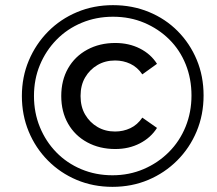

<svg xmlns="http://www.w3.org/2000/svg" viewBox="-20 -723 842 746"><path d="M417 3Q342 3 278 -24Q214 -51 166 -99.5Q118 -148 91.5 -212Q65 -276 65 -350Q65 -424 92 -488Q119 -552 167 -600.5Q215 -649 279.5 -676Q344 -703 419 -703Q494 -703 558.5 -676.5Q623 -650 670.5 -602Q718 -554 744.5 -490.5Q771 -427 771 -352Q771 -277 744 -212.5Q717 -148 668.5 -99.5Q620 -51 556 -24Q492 3 417 3ZM417 -42Q482 -42 538 -66Q594 -90 636 -132Q678 -174 701 -230.5Q724 -287 724 -352Q724 -417 701.5 -473Q679 -529 637.5 -570Q596 -611 540.5 -634.5Q485 -658 419 -658Q354 -658 297.5 -634.5Q241 -611 199.5 -568.5Q158 -526 135 -470.5Q112 -415 112 -350Q112 -285 135 -229Q158 -173 199 -131Q240 -89 296 -65.5Q352 -42 417 -42ZM428 -144Q367 -144 319 -170Q271 -196 244.5 -242.5Q218 -289 218 -350Q218 -411 244.5 -457.5Q271 -504 319 -530Q367 -556 428 -556Q481 -556 523.5 -534.5Q566 -513 590 -475L533 -434Q514 -462 486.5 -475Q459 -488 427 -488Q389 -488 359 -470.5Q329 -453 311 -422.5Q293 -392 293 -350Q293 -308 311 -277.5Q329 -247 359 -229.5Q389 -212 427 -212Q459 -212 486.5 -225Q514 -238 533 -266L590 -226Q566 -188 523.5 -166Q481 -144 428 -144Z"/></svg>

Font: Montserrat Thin Medium
Style: Italic
Weight: 500
Italic angle: -11.3°
Version: Version 9.000